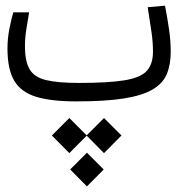

<svg xmlns="http://www.w3.org/2000/svg" viewBox="-20 -355 626 676"><path d="M248.5 2Q160.6 2 107.4 -14.2Q54.2 -30.3 30.3 -70.6Q6.3 -110.8 6.3 -184.1Q6.3 -219.7 13.4 -255.4Q20.5 -291 26.9 -311.5H82.5Q77.1 -278.8 72.5 -250.5Q67.9 -222.2 67.9 -191.9Q67.9 -138.2 84.7 -110.4Q101.6 -82.5 143.1 -72.8Q184.6 -63 258.3 -63Q363.3 -63 419.7 -72.5Q476.1 -82 497.3 -106Q518.6 -129.9 518.6 -173.3Q518.6 -206.1 513.4 -241.9Q508.3 -277.8 500 -329.6L561 -335Q569.8 -289.1 575.4 -250Q581.1 -210.9 581.1 -172.4Q581.1 -127 567.1 -94Q553.2 -61 517.1 -39.8Q481 -18.6 416 -8.3Q351.1 2 248.5 2ZM346.2 60.5 407.7 122.1 346.2 184.1 285.2 122.6 224.1 184.1 162.6 122.1 224.1 60.5 285.2 121.6ZM286.1 182.6 345.2 241.7 286.1 301.3 227.1 241.7Z"/></svg>

Font: Cascadia Mono PL Light
Style: Regular
Weight: 300
Monospace: yes
Designer: Aaron Bell
Foundry: Saja Typeworks
Version: Version 2404.023; ttfautohint (v1.8.4)